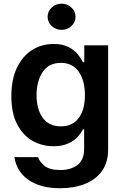

<svg xmlns="http://www.w3.org/2000/svg" viewBox="-20 -782 665 1023"><path d="M299.7 220.9Q196 220.9 132.1 176.7Q68.2 132.5 56.8 55L183.2 55.4Q189.3 78.1 216.6 101Q244 123.9 301.8 123.9Q356.9 123.9 392.6 97.3Q428.3 70.7 428.3 10.7V-93H421.9Q412.3 -73.2 393.3 -52.4Q374.3 -31.6 343 -17.4Q311.8 -3.2 264.9 -2.8Q202.1 -3.2 151.3 -32.8Q100.5 -62.5 70.5 -121.4Q40.5 -180.4 40.5 -269.2Q40.5 -359.4 70.5 -421.5Q100.5 -483.7 151.5 -515.8Q202.4 -547.9 265.3 -547.6Q313.6 -547.9 344.6 -531.8Q375.7 -515.6 394.2 -492.9Q412.6 -470.2 422.2 -450.3H429V-540.5H556.1V13.8Q556.1 83.8 522.7 129.8Q489.3 175.8 431.5 198.3Q373.6 220.9 299.7 220.9ZM304.3 -108.7Q365.8 -108.7 399.1 -152.9Q432.5 -197.1 432.5 -275.2Q432.5 -352.6 399.5 -399.9Q366.5 -447.1 304.3 -447.1Q240.1 -447.1 207.4 -398.3Q174.7 -349.4 174.7 -275.2Q174.7 -199.9 207.7 -154.3Q240.8 -108.7 304.3 -108.7ZM308.2 -622.9Q277.3 -622.9 255.5 -643.3Q233.7 -663.7 233.7 -692.5Q233.7 -721.6 255.5 -742Q277.3 -762.4 308.2 -762.4Q338.8 -762.4 360.6 -742Q382.5 -721.6 382.5 -692.5Q382.5 -663.7 360.6 -643.3Q338.8 -622.9 308.2 -622.9Z"/></svg>

Font: Inter Zeller Semi Bold
Style: Regular
Weight: 600
Designer: Rasmus Andersson; Joe Bland
Foundry: zeller
Version: Version 3.015;git-dec3a8cb1